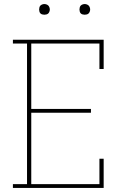

<svg xmlns="http://www.w3.org/2000/svg" viewBox="-20 -932 640 952"><path d="M44 0V-19H114V-716H44V-735H494V-590H473V-716H135V-392H431V-373H135V-19H473V-145H494V0ZM400 -859Q395 -859 389.5 -860.5Q384 -862 380.5 -865.5Q377 -869 375.5 -874.5Q374 -880 374 -885Q374 -890 375.5 -895.5Q377 -901 380.5 -904.5Q384 -908 389.5 -910Q395 -912 400 -912Q405 -912 410.5 -910Q416 -908 419.5 -904.5Q423 -901 425 -895.5Q427 -890 427 -885Q427 -880 425 -874.5Q423 -869 419.5 -865.5Q416 -862 410.5 -860.5Q405 -859 400 -859ZM200 -859Q195 -859 189.5 -860.5Q184 -862 180.5 -865.5Q177 -869 175.5 -874.5Q174 -880 174 -885Q174 -890 175.5 -895.5Q177 -901 180.5 -904.5Q184 -908 189.5 -910Q195 -912 200 -912Q205 -912 210.5 -910Q216 -908 219.5 -904.5Q223 -901 225 -895.5Q227 -890 227 -885Q227 -880 225 -874.5Q223 -869 219.5 -865.5Q216 -862 210.5 -860.5Q205 -859 200 -859Z"/></svg>

Font: Iosevka Curly Slab ThEx
Style: Regular
Weight: 100
Width: 7
Monospace: yes
Designer: Belleve Invis
Foundry: Belleve Invis
Version: Version 11.1.0; ttfautohint (v1.8.3)